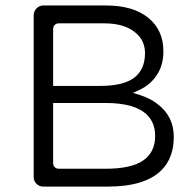

<svg xmlns="http://www.w3.org/2000/svg" viewBox="-20 -693 717 704"><path d="M138.7 -8.8H375Q511.7 -8.8 572.3 -69.3Q617.2 -114.3 617.2 -191.4Q617.2 -266.6 557.6 -311.5Q530.3 -333 492.2 -344.7L467.8 -352.5L491.2 -363.3Q531.2 -381.8 555.2 -418Q579.1 -454.1 579.1 -504.9Q579.1 -583 523.4 -627.9Q467.8 -672.9 369.1 -672.9H138.7Q124 -672.9 113.8 -662.1Q103.5 -651.4 103.5 -636.7V-43.9Q103.5 -29.3 113.8 -19Q124 -8.8 138.7 -8.8ZM345.7 -377.9H174.8V-585.9Q174.8 -595.7 180.7 -601.6Q186.5 -607.4 196.3 -607.4H362.3Q443.4 -607.4 484.4 -566.4Q511.7 -539.1 511.7 -498Q511.7 -438.5 472.2 -408.2Q432.6 -377.9 345.7 -377.9ZM366.2 -74.2H196.3Q186.5 -74.2 180.7 -80.1Q174.8 -85.9 174.8 -95.7V-315.4H367.2Q475.6 -315.4 519.5 -271.5Q548.8 -242.2 548.8 -194.3Q548.8 -134.8 504.9 -104.5Q460.9 -74.2 366.2 -74.2Z"/></svg>

Font: FakePearl
Style: ExtraLight
Weight: 300
Version: Version 1.2